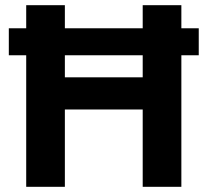

<svg xmlns="http://www.w3.org/2000/svg" viewBox="-20 -720 800 740"><path d="M14 -611H746V-507H14ZM81 0V-700H230V-422H530V-700H679V0H530V-298H230V0Z"/></svg>

Font: Golos Text SemiBold
Style: Regular
Weight: 600
Designer: A.Korolkova, Vitaly Kuzmin
Foundry: ParaType Ltd
Version: Version 2.004